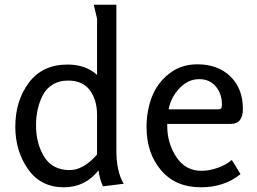

<svg xmlns="http://www.w3.org/2000/svg" viewBox="-20 -782 1092 815"><path d="M505 -2 417 9Q403 -22 398 -59Q342 13 251 13Q153 13 99 -64Q45 -141 45 -244Q45 -354 102.5 -431Q160 -508 267 -508Q344 -508 392 -464V-703L378 -762H474V-143Q474 -54 505 -2ZM392 -126V-294Q392 -358 361.5 -399Q331 -440 269 -440Q231 -440 203.5 -423Q176 -406 161.5 -377.5Q147 -349 140 -317.5Q133 -286 133 -250Q133 -172 168 -116Q203 -60 276 -60Q334 -60 392 -126Z M964 -103 1001 -43Q932 13 833 13Q725 13 663.5 -59.5Q602 -132 602 -243Q602 -311 624.5 -370Q647 -429 697.5 -469Q748 -509 818 -509Q905 -509 958 -457.5Q1011 -406 1011 -320Q1011 -256 960 -256H690V-246Q690 -174 728.5 -115.5Q767 -57 835 -57Q868 -57 904 -69.5Q940 -82 964 -103ZM696 -318H905Q916 -318 919 -322.5Q922 -327 922 -339Q922 -384 896 -415Q870 -446 826 -446Q778 -446 741.5 -407Q705 -368 696 -318Z"/></svg>

Font: Rosario
Style: Regular
Weight: 400
Designer: Hector Gatti
Foundry: Omnibus-Type
Version: Version 1.004